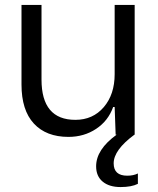

<svg xmlns="http://www.w3.org/2000/svg" viewBox="-20 -545 641 777"><path d="M257 9Q167 9 117 -45Q67 -99 67 -203V-525H148V-223Q148 -60 285 -60Q356 -60 400 -111.5Q444 -163 444 -245V-525H525V0H524Q440 62 440 116Q440 166 495 166Q520 166 538 157V199Q512 212 468 212Q422 212 395.5 190Q369 168 369 128Q369 60 452 0H448L444 -112H438Q418 -56 369 -23.5Q320 9 257 9Z"/></svg>

Font: Mona Sans
Style: Regular
Weight: 400
Designer: Deni Anggara
Foundry: GitHub
Version: Version 2.000;Glyphs 3.2.3 (3260)